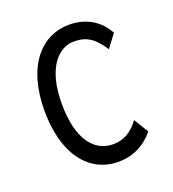

<svg xmlns="http://www.w3.org/2000/svg" viewBox="-96 -541 567 628"><g transform="rotate(-20 187.5 -227.5)"><path d="M213 11C261 11 304 -9 337 -49L306 -100C281 -65 251 -49 216 -49C148 -49 102 -109 102 -231C102 -357 156 -409 208 -409C252 -409 278 -392 308 -346L342 -391C316 -439 271 -466 212 -466C119 -466 41 -388 41 -228C41 -80 108 11 213 11Z"/></g></svg>

Font: Inconsolata Condensed Thin
Style: Regular
Weight: 100
Width: 3
Monospace: yes
Designer: Raph Levien, Cyreal, Brenton Simpson
Foundry: Raph Levien, Cyreal, Google
Version: Version 3.100